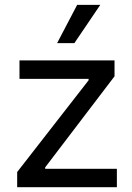

<svg xmlns="http://www.w3.org/2000/svg" viewBox="-20 -783 553 803"><path d="M51.8 -63.5V0H468.8V-77.1H168.9V-83L459 -463.9V-530.3H61.5V-453.1H350.6V-447.3ZM302.7 -762.7 218.8 -602.5H291L399.4 -762.7Z"/></svg>

Font: Pretendard Variable
Style: Regular
Weight: 400
Designer: Base glyphs from Inter by Rasmus Andersson; Hangeul glyphs from Noto Sans CJK(Source Han Sans) by Jang Soo-young and Kan
Foundry: Kil Hyung-jin
Version: Version 1.309;Glyphs 3.2 (3225)